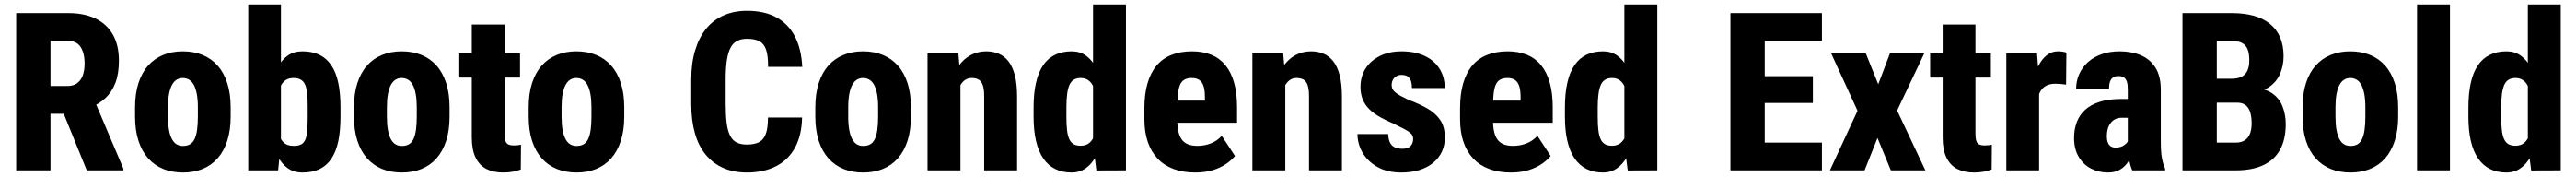

<svg xmlns="http://www.w3.org/2000/svg" viewBox="-20 -770 11657 800"><path d="M53.2 -710.9H289.1Q360.4 -710.9 411.6 -686.5Q462.9 -662.1 490.5 -614.3Q518.1 -566.4 518.1 -496.1Q518.1 -436.5 502.4 -395.8Q486.8 -355 458.5 -328.1Q430.2 -301.3 391.1 -284.7L342.3 -255.9H154.3L153.8 -381.3H285.2Q311.5 -381.3 328.6 -393.6Q345.7 -405.8 354.2 -428.5Q362.8 -451.2 362.8 -482.4Q362.8 -514.6 354.7 -537.6Q346.7 -560.5 330.8 -572.8Q314.9 -585 289.1 -585H208.5V0H53.2ZM372.6 0 244.1 -315.9 407.2 -316.4 538.6 -7.3V0Z M591.3 -243.2V-284.7Q591.3 -347.2 606.7 -394.5Q622.1 -441.9 650.4 -473.6Q678.7 -505.4 718.5 -521.7Q758.3 -538.1 807.1 -538.1Q856.9 -538.1 896.7 -521.7Q936.5 -505.4 964.8 -473.6Q993.2 -441.9 1008.5 -394.5Q1023.9 -347.2 1023.9 -284.7V-243.2Q1023.9 -181.2 1008.5 -133.8Q993.2 -86.4 964.8 -54.4Q936.5 -22.5 896.7 -6.3Q856.9 9.8 808.1 9.8Q758.8 9.8 719 -6.3Q679.2 -22.5 650.6 -54.4Q622.1 -86.4 606.7 -133.8Q591.3 -181.2 591.3 -243.2ZM740.2 -284.7V-243.2Q740.2 -208 744.9 -182.6Q749.5 -157.2 758.3 -141.1Q767.1 -125 779.5 -117.7Q792 -110.4 808.1 -110.4Q826.7 -110.4 839.6 -117.7Q852.5 -125 860.4 -141.1Q868.2 -157.2 871.8 -182.6Q875.5 -208 875.5 -243.2V-284.7Q875.5 -319.3 870.8 -344.5Q866.2 -369.6 857.7 -385.7Q849.1 -401.9 836.2 -409.7Q823.2 -417.5 807.1 -417.5Q791.5 -417.5 779.1 -409.7Q766.6 -401.9 758.1 -385.7Q749.5 -369.6 744.9 -344.5Q740.2 -319.3 740.2 -284.7Z M1103.5 -750H1251.5V-126.5L1238.8 0H1103.5ZM1521 -285.6V-243.7Q1521 -179.2 1511 -131.8Q1501 -84.5 1479.7 -52.7Q1458.5 -21 1426 -5.6Q1393.6 9.8 1349.1 9.8Q1310.1 9.8 1282.7 -9.5Q1255.4 -28.8 1237.3 -63.2Q1219.2 -97.7 1208 -143.6Q1196.8 -189.5 1190.9 -243.2V-285.6Q1196.8 -338.4 1207.8 -384.3Q1218.8 -430.2 1236.8 -464.8Q1254.9 -499.5 1282.2 -518.8Q1309.6 -538.1 1348.6 -538.1Q1393.6 -538.1 1426 -522.2Q1458.5 -506.3 1479.7 -474.6Q1501 -442.9 1511 -395.5Q1521 -348.1 1521 -285.6ZM1372.6 -243.7V-285.6Q1372.6 -320.3 1370.4 -345Q1368.2 -369.6 1361.6 -385.7Q1355 -401.9 1342 -409.7Q1329.1 -417.5 1308.6 -417.5Q1288.6 -417.5 1275.1 -409.4Q1261.7 -401.4 1253.4 -386.5Q1245.1 -371.6 1241.5 -350.3Q1237.8 -329.1 1237.8 -302.7V-226.6Q1237.3 -190.4 1243.4 -164.6Q1249.5 -138.7 1265.1 -124.8Q1280.8 -110.8 1309.1 -110.8Q1330.6 -110.8 1343 -117.4Q1355.5 -124 1362.1 -139.6Q1368.7 -155.3 1370.6 -180.9Q1372.6 -206.5 1372.6 -243.7Z M1582 -243.2V-284.7Q1582 -347.2 1597.4 -394.5Q1612.8 -441.9 1641.1 -473.6Q1669.4 -505.4 1709.2 -521.7Q1749 -538.1 1797.9 -538.1Q1847.7 -538.1 1887.5 -521.7Q1927.2 -505.4 1955.6 -473.6Q1983.9 -441.9 1999.3 -394.5Q2014.6 -347.2 2014.6 -284.7V-243.2Q2014.6 -181.2 1999.3 -133.8Q1983.9 -86.4 1955.6 -54.4Q1927.2 -22.5 1887.5 -6.3Q1847.7 9.8 1798.8 9.8Q1749.5 9.8 1709.7 -6.3Q1669.9 -22.5 1641.4 -54.4Q1612.8 -86.4 1597.4 -133.8Q1582 -181.2 1582 -243.2ZM1731 -284.7V-243.2Q1731 -208 1735.6 -182.6Q1740.2 -157.2 1749 -141.1Q1757.8 -125 1770.3 -117.7Q1782.7 -110.4 1798.8 -110.4Q1817.4 -110.4 1830.3 -117.7Q1843.3 -125 1851.1 -141.1Q1858.9 -157.2 1862.5 -182.6Q1866.2 -208 1866.2 -243.2V-284.7Q1866.2 -319.3 1861.6 -344.5Q1856.9 -369.6 1848.4 -385.7Q1839.8 -401.9 1826.9 -409.7Q1814 -417.5 1797.9 -417.5Q1782.2 -417.5 1769.8 -409.7Q1757.3 -401.9 1748.8 -385.7Q1740.2 -369.6 1735.6 -344.5Q1731 -319.3 1731 -284.7Z M2333.5 -528.3V-419.4H2058.6V-528.3ZM2115.2 -659.2H2263.7V-167Q2263.7 -145.5 2267.3 -133.8Q2271 -122.1 2280.3 -117.4Q2289.6 -112.8 2305.2 -112.8Q2316.4 -112.8 2324.5 -113.8Q2332.5 -114.7 2337.9 -116.2L2336.9 -3.9Q2319.8 2.4 2300.5 6.1Q2281.2 9.8 2257.3 9.8Q2212.9 9.8 2181.4 -6.3Q2149.9 -22.5 2132.6 -57.6Q2115.2 -92.8 2115.2 -149.4Z M2372.6 -243.2V-284.7Q2372.6 -347.2 2387.9 -394.5Q2403.3 -441.9 2431.6 -473.6Q2460 -505.4 2499.8 -521.7Q2539.6 -538.1 2588.4 -538.1Q2638.2 -538.1 2678 -521.7Q2717.8 -505.4 2746.1 -473.6Q2774.4 -441.9 2789.8 -394.5Q2805.2 -347.2 2805.2 -284.7V-243.2Q2805.2 -181.2 2789.8 -133.8Q2774.4 -86.4 2746.1 -54.4Q2717.8 -22.5 2678 -6.3Q2638.2 9.8 2589.4 9.8Q2540 9.8 2500.2 -6.3Q2460.4 -22.5 2431.9 -54.4Q2403.3 -86.4 2387.9 -133.8Q2372.6 -181.2 2372.6 -243.2ZM2521.5 -284.7V-243.2Q2521.5 -208 2526.1 -182.6Q2530.8 -157.2 2539.6 -141.1Q2548.3 -125 2560.8 -117.7Q2573.2 -110.4 2589.4 -110.4Q2607.9 -110.4 2620.8 -117.7Q2633.8 -125 2641.6 -141.1Q2649.4 -157.2 2653.1 -182.6Q2656.7 -208 2656.7 -243.2V-284.7Q2656.7 -319.3 2652.1 -344.5Q2647.5 -369.6 2638.9 -385.7Q2630.4 -401.9 2617.4 -409.7Q2604.5 -417.5 2588.4 -417.5Q2572.8 -417.5 2560.3 -409.7Q2547.9 -401.9 2539.3 -385.7Q2530.8 -369.6 2526.1 -344.5Q2521.5 -319.3 2521.5 -284.7Z M3455.6 -238.8H3609.9Q3608.4 -158.7 3578.1 -103Q3547.9 -47.4 3492.2 -18.8Q3436.5 9.8 3360.4 9.8Q3299.8 9.8 3252.9 -11Q3206.1 -31.7 3173.6 -71.3Q3141.1 -110.8 3124.8 -168.5Q3108.4 -226.1 3108.4 -300.3V-410.6Q3108.4 -484.4 3126 -542.5Q3143.6 -600.6 3176 -640.4Q3208.5 -680.2 3255.4 -700.7Q3302.2 -721.2 3360.4 -721.2Q3439.9 -721.2 3494.1 -691.4Q3548.3 -661.6 3577.6 -605Q3606.9 -548.3 3610.8 -467.8H3456.1Q3456.5 -516.6 3447.5 -544.2Q3438.5 -571.8 3417.5 -583.3Q3396.5 -594.7 3360.4 -594.7Q3334.5 -594.7 3315.9 -585.2Q3297.4 -575.7 3286.1 -554.2Q3274.9 -532.7 3269.5 -497.6Q3264.2 -462.4 3264.2 -411.6V-300.3Q3264.2 -249.5 3268.6 -214.6Q3272.9 -179.7 3283.7 -158Q3294.4 -136.2 3313 -126.5Q3331.5 -116.7 3360.4 -116.7Q3392.6 -116.7 3413.6 -126.7Q3434.6 -136.7 3445.1 -163.1Q3455.6 -189.5 3455.6 -238.8Z M3669.9 -243.2V-284.7Q3669.9 -347.2 3685.3 -394.5Q3700.7 -441.9 3729 -473.6Q3757.3 -505.4 3797.1 -521.7Q3836.9 -538.1 3885.7 -538.1Q3935.5 -538.1 3975.3 -521.7Q4015.1 -505.4 4043.5 -473.6Q4071.8 -441.9 4087.2 -394.5Q4102.5 -347.2 4102.5 -284.7V-243.2Q4102.5 -181.2 4087.2 -133.8Q4071.8 -86.4 4043.5 -54.4Q4015.1 -22.5 3975.3 -6.3Q3935.5 9.8 3886.7 9.8Q3837.4 9.8 3797.6 -6.3Q3757.8 -22.5 3729.2 -54.4Q3700.7 -86.4 3685.3 -133.8Q3669.9 -181.2 3669.9 -243.2ZM3818.8 -284.7V-243.2Q3818.8 -208 3823.5 -182.6Q3828.1 -157.2 3836.9 -141.1Q3845.7 -125 3858.2 -117.7Q3870.6 -110.4 3886.7 -110.4Q3905.3 -110.4 3918.2 -117.7Q3931.2 -125 3939 -141.1Q3946.8 -157.2 3950.4 -182.6Q3954.1 -208 3954.1 -243.2V-284.7Q3954.1 -319.3 3949.5 -344.5Q3944.8 -369.6 3936.3 -385.7Q3927.7 -401.9 3914.8 -409.7Q3901.9 -417.5 3885.7 -417.5Q3870.1 -417.5 3857.7 -409.7Q3845.2 -401.9 3836.7 -385.7Q3828.1 -369.6 3823.5 -344.5Q3818.8 -319.3 3818.8 -284.7Z M4326.7 -415.5V0H4177.7V-528.3H4317.4ZM4307.1 -282.2 4270.5 -281.2Q4270 -341.3 4282 -388.7Q4293.9 -436 4316.9 -469.5Q4339.8 -502.9 4372.1 -520.5Q4404.3 -538.1 4443.8 -538.1Q4474.1 -538.1 4499.8 -527.3Q4525.4 -516.6 4543.9 -492.9Q4562.5 -469.2 4572.8 -430.2Q4583 -391.1 4583 -334V0H4434.1V-335Q4434.1 -367.7 4427.7 -385.5Q4421.4 -403.3 4408.9 -410.4Q4396.5 -417.5 4377 -417.5Q4358.9 -417.5 4345.5 -407.2Q4332 -397 4323.2 -378.7Q4314.5 -360.4 4310.8 -335.7Q4307.1 -311 4307.1 -282.2Z M4926.8 -118.7V-750H5075.7V0L4941.9 0.5ZM4657.7 -242.2V-283.7Q4657.7 -348.6 4668.7 -396.5Q4679.7 -444.3 4701.4 -475.8Q4723.1 -507.3 4755.6 -522.7Q4788.1 -538.1 4830.1 -538.1Q4867.2 -538.1 4894.3 -518.8Q4921.4 -499.5 4940.4 -464.8Q4959.5 -430.2 4971.4 -383.3Q4983.4 -336.4 4988.8 -281.7V-239.3Q4982.4 -188 4970.7 -142.8Q4959 -97.7 4939.9 -63.2Q4920.9 -28.8 4893.6 -9.5Q4866.2 9.8 4829.6 9.8Q4787.6 9.8 4755.4 -6.3Q4723.1 -22.5 4701.4 -54.2Q4679.7 -85.9 4668.7 -133.1Q4657.7 -180.2 4657.7 -242.2ZM4806.2 -283.7V-242.2Q4806.2 -206.5 4809.1 -181.6Q4812 -156.7 4819.3 -141.1Q4826.7 -125.5 4839.1 -118.4Q4851.6 -111.3 4870.6 -111.3Q4895.5 -111.3 4911.4 -125.2Q4927.2 -139.2 4934.6 -164.1Q4941.9 -189 4941.4 -222.7V-298.8Q4941.9 -327.1 4937.3 -349.4Q4932.6 -371.6 4923.8 -386.7Q4915 -401.9 4901.9 -409.7Q4888.7 -417.5 4871.1 -417.5Q4853 -417.5 4840.3 -410.2Q4827.6 -402.8 4820.3 -387Q4813 -371.1 4809.6 -345.7Q4806.2 -320.3 4806.2 -283.7Z M5389.2 9.8Q5334 9.8 5291 -6.3Q5248 -22.5 5218.8 -53.5Q5189.5 -84.5 5174.3 -129.2Q5159.2 -173.8 5159.2 -231V-280.8Q5159.2 -344.7 5173.1 -392.8Q5187 -440.9 5213.9 -473.1Q5240.7 -505.4 5281.2 -521.7Q5321.8 -538.1 5374.5 -538.1Q5423.8 -538.1 5461.9 -522.5Q5500 -506.8 5525.9 -475.3Q5551.8 -443.8 5565.2 -396.2Q5578.6 -348.6 5578.6 -285.2V-215.3H5218.3V-315.4H5433.1V-330.1Q5433.1 -362.3 5426.8 -381.3Q5420.4 -400.4 5407.2 -408.9Q5394 -417.5 5373.5 -417.5Q5353 -417.5 5340.1 -409.9Q5327.1 -402.3 5320.3 -386.2Q5313.5 -370.1 5310.8 -343.8Q5308.1 -317.4 5308.1 -280.8V-231Q5308.1 -195.3 5314 -172.1Q5319.8 -148.9 5331.5 -135.5Q5343.3 -122.1 5360.1 -116.5Q5377 -110.8 5399.4 -110.8Q5432.1 -110.8 5460.7 -122.3Q5489.3 -133.8 5509.3 -156.2L5569.3 -64.9Q5555.2 -47.4 5530 -29.8Q5504.9 -12.2 5469.5 -1.2Q5434.1 9.8 5389.2 9.8Z M5796.9 -415.5V0H5647.9V-528.3H5787.6ZM5777.3 -282.2 5740.7 -281.2Q5740.2 -341.3 5752.2 -388.7Q5764.2 -436 5787.1 -469.5Q5810.1 -502.9 5842.3 -520.5Q5874.5 -538.1 5914.1 -538.1Q5944.3 -538.1 5970 -527.3Q5995.6 -516.6 6014.2 -492.9Q6032.7 -469.2 6043 -430.2Q6053.2 -391.1 6053.2 -334V0H5904.3V-335Q5904.3 -367.7 5897.9 -385.5Q5891.6 -403.3 5879.2 -410.4Q5866.7 -417.5 5847.2 -417.5Q5829.1 -417.5 5815.7 -407.2Q5802.2 -397 5793.5 -378.7Q5784.7 -360.4 5781 -335.7Q5777.3 -311 5777.3 -282.2Z M6375.5 -143.1Q6375.5 -157.2 6365.5 -166.7Q6355.5 -176.3 6336.4 -186.3Q6317.4 -196.3 6287.6 -210.9Q6253.9 -225.1 6226.1 -240.7Q6198.2 -256.3 6178.2 -275.6Q6158.2 -294.9 6147.7 -319.8Q6137.2 -344.7 6137.2 -377.4Q6137.2 -411.1 6149.4 -439.9Q6161.6 -468.8 6185.8 -490.7Q6210 -512.7 6244.4 -525.4Q6278.8 -538.1 6322.8 -538.1Q6383.3 -538.1 6427.2 -517.6Q6471.2 -497.1 6494.9 -459.5Q6518.6 -421.9 6518.6 -372.1H6370.1Q6370.1 -390.6 6365.7 -404.1Q6361.3 -417.5 6350.8 -424.6Q6340.3 -431.6 6322.3 -431.6Q6310.5 -431.6 6300.5 -426Q6290.5 -420.4 6284.4 -410.2Q6278.3 -399.9 6278.3 -385.3Q6278.3 -374.5 6282.7 -366.7Q6287.1 -358.9 6296.1 -351.6Q6305.2 -344.2 6319.1 -336.7Q6333 -329.1 6353.5 -319.3Q6400.9 -301.8 6438.2 -280.8Q6475.6 -259.8 6497.3 -228.8Q6519 -197.8 6519 -147.9Q6519 -112.8 6505.4 -84Q6491.7 -55.2 6465.8 -33.9Q6439.9 -12.7 6403.8 -1.5Q6367.7 9.8 6322.3 9.8Q6257.8 9.8 6213.1 -15.9Q6168.5 -41.5 6146 -81.3Q6123.5 -121.1 6123.5 -164.1H6262.7Q6263.7 -138.7 6271.5 -124.3Q6279.3 -109.9 6293.2 -103.8Q6307.1 -97.7 6325.7 -97.7Q6342.8 -97.7 6353.5 -102.8Q6364.3 -107.9 6369.9 -118.4Q6375.5 -128.9 6375.5 -143.1Z M6817.9 9.8Q6762.7 9.8 6719.7 -6.3Q6676.8 -22.5 6647.5 -53.5Q6618.2 -84.5 6603 -129.2Q6587.9 -173.8 6587.9 -231V-280.8Q6587.9 -344.7 6601.8 -392.8Q6615.7 -440.9 6642.6 -473.1Q6669.4 -505.4 6710 -521.7Q6750.5 -538.1 6803.2 -538.1Q6852.5 -538.1 6890.6 -522.5Q6928.7 -506.8 6954.6 -475.3Q6980.5 -443.8 6993.9 -396.2Q7007.3 -348.6 7007.3 -285.2V-215.3H6647V-315.4H6861.8V-330.1Q6861.8 -362.3 6855.5 -381.3Q6849.1 -400.4 6835.9 -408.9Q6822.8 -417.5 6802.2 -417.5Q6781.7 -417.5 6768.8 -409.9Q6755.9 -402.3 6749 -386.2Q6742.2 -370.1 6739.5 -343.8Q6736.8 -317.4 6736.8 -280.8V-231Q6736.8 -195.3 6742.7 -172.1Q6748.5 -148.9 6760.3 -135.5Q6772 -122.1 6788.8 -116.5Q6805.7 -110.8 6828.1 -110.8Q6860.8 -110.8 6889.4 -122.3Q6918 -133.8 6938 -156.2L6998 -64.9Q6983.9 -47.4 6958.7 -29.8Q6933.6 -12.2 6898.2 -1.2Q6862.8 9.8 6817.9 9.8Z M7331.5 -118.7V-750H7480.5V0L7346.7 0.5ZM7062.5 -242.2V-283.7Q7062.5 -348.6 7073.5 -396.5Q7084.5 -444.3 7106.2 -475.8Q7127.9 -507.3 7160.4 -522.7Q7192.9 -538.1 7234.9 -538.1Q7272 -538.1 7299.1 -518.8Q7326.2 -499.5 7345.2 -464.8Q7364.3 -430.2 7376.2 -383.3Q7388.2 -336.4 7393.6 -281.7V-239.3Q7387.2 -188 7375.5 -142.8Q7363.8 -97.7 7344.7 -63.2Q7325.7 -28.8 7298.3 -9.5Q7271 9.8 7234.4 9.8Q7192.4 9.8 7160.2 -6.3Q7127.9 -22.5 7106.2 -54.2Q7084.5 -85.9 7073.5 -133.1Q7062.5 -180.2 7062.5 -242.2ZM7210.9 -283.7V-242.2Q7210.9 -206.5 7213.9 -181.6Q7216.8 -156.7 7224.1 -141.1Q7231.4 -125.5 7243.9 -118.4Q7256.3 -111.3 7275.4 -111.3Q7300.3 -111.3 7316.2 -125.2Q7332 -139.2 7339.4 -164.1Q7346.7 -189 7346.2 -222.7V-298.8Q7346.7 -327.1 7342 -349.4Q7337.4 -371.6 7328.6 -386.7Q7319.8 -401.9 7306.6 -409.7Q7293.5 -417.5 7275.9 -417.5Q7257.8 -417.5 7245.1 -410.2Q7232.4 -402.8 7225.1 -387Q7217.8 -371.1 7214.4 -345.7Q7210.9 -320.3 7210.9 -283.7Z M8225.6 -125.5V0H7915.5V-125.5ZM7966.8 -710.9V0H7811.5V-710.9ZM8184.6 -425.8V-304.7H7915.5V-425.8ZM8225.6 -710.9V-585H7915.5V-710.9Z M8424.3 -528.3 8480.5 -389.2 8533.2 -528.3H8688.5L8565.9 -270.5L8693.8 0H8537.6L8477.1 -146.5L8418.5 0H8261.7L8386.7 -269.5L8267.6 -528.3Z M8990.2 -528.3V-419.4H8715.3V-528.3ZM8772 -659.2H8920.4V-167Q8920.4 -145.5 8924.1 -133.8Q8927.7 -122.1 8937 -117.4Q8946.3 -112.8 8961.9 -112.8Q8973.1 -112.8 8981.2 -113.8Q8989.3 -114.7 8994.6 -116.2L8993.7 -3.9Q8976.6 2.4 8957.3 6.1Q8938 9.8 8914.1 9.8Q8869.6 9.8 8838.1 -6.3Q8806.6 -22.5 8789.3 -57.6Q8772 -92.8 8772 -149.4Z M9208.5 -403.8V0H9060.1V-528.3H9199.2ZM9332 -532.2 9330.6 -387.7Q9321.3 -389.2 9307.1 -390.4Q9293 -391.6 9283.2 -391.6Q9260.7 -391.6 9245.1 -384.8Q9229.5 -377.9 9219.2 -364.5Q9209 -351.1 9204.1 -331.1Q9199.2 -311 9199.2 -285.2L9172.9 -299.8Q9172.9 -352.5 9180.9 -396Q9189 -439.5 9204.8 -471.2Q9220.7 -502.9 9243.2 -520.5Q9265.6 -538.1 9293.5 -538.1Q9303.2 -538.1 9314.2 -536.6Q9325.2 -535.2 9332 -532.2Z M9609.9 -127.4V-365.2Q9609.9 -388.7 9605.5 -401.6Q9601.1 -414.6 9591.8 -420.4Q9582.5 -426.3 9567.4 -426.3Q9552.7 -426.3 9543 -419.7Q9533.2 -413.1 9529.1 -400.1Q9524.9 -387.2 9524.9 -367.7H9376Q9376 -403.3 9389.6 -434.3Q9403.3 -465.3 9429.2 -488.8Q9455.1 -512.2 9491.5 -525.1Q9527.8 -538.1 9573.2 -538.1Q9626.5 -538.1 9668.5 -520.5Q9710.4 -502.9 9734.9 -464.6Q9759.3 -426.3 9759.3 -363.8V-130.9Q9759.3 -82.5 9764.4 -55.4Q9769.5 -28.3 9778.8 -8.3V0H9629.9Q9619.6 -23.4 9614.7 -57.6Q9609.9 -91.8 9609.9 -127.4ZM9627.4 -322.8 9627.9 -237.8H9582Q9564.5 -237.8 9552 -231Q9539.6 -224.1 9531.2 -212.6Q9522.9 -201.2 9519 -186.5Q9515.1 -171.9 9515.1 -155.8Q9515.1 -135.7 9520.3 -124.3Q9525.4 -112.8 9534.2 -107.9Q9543 -103 9554.7 -103Q9575.2 -103 9589.6 -111.6Q9604 -120.1 9610.8 -132.3Q9617.7 -144.5 9614.7 -153.8L9639.6 -95.2Q9632.3 -77.1 9623.3 -58.8Q9614.3 -40.5 9600.8 -24.9Q9587.4 -9.3 9567.9 0.2Q9548.3 9.8 9520 9.8Q9478 9.8 9443.1 -8.3Q9408.2 -26.4 9387.5 -61.5Q9366.7 -96.7 9366.7 -147Q9366.7 -185.5 9378.9 -217.8Q9391.1 -250 9416.5 -273.4Q9441.9 -296.9 9482.7 -309.8Q9523.4 -322.8 9580.6 -322.8Z M10103.5 -306.2H9957L9956.5 -414.1H10078.1Q10107.4 -414.1 10125.5 -423.6Q10143.6 -433.1 10151.6 -451.7Q10159.7 -470.2 10159.7 -497.6Q10159.7 -529.3 10151.6 -548.3Q10143.6 -567.4 10126 -576.2Q10108.4 -585 10080.1 -585H10012.7V0H9857.4V-710.9H10080.1Q10135.3 -710.9 10178.5 -699.2Q10221.7 -687.5 10252.2 -663.1Q10282.7 -638.7 10298.8 -602.1Q10314.9 -565.4 10314.9 -515.6Q10314.9 -472.2 10298.1 -434.3Q10281.2 -396.5 10243.4 -373Q10205.6 -349.6 10141.6 -347.7ZM10098.1 0H9916L9973.1 -125.5H10098.1Q10125 -125.5 10140.9 -137Q10156.7 -148.4 10163.6 -168Q10170.4 -187.5 10170.4 -211.9Q10170.4 -240.7 10164.1 -262Q10157.7 -283.2 10143.3 -294.7Q10128.9 -306.2 10103.5 -306.2H9979.5L9980.5 -414.1H10127.9L10164.6 -371.1Q10225.1 -373.5 10260.3 -350.3Q10295.4 -327.1 10310.1 -289.3Q10324.7 -251.5 10324.7 -210Q10324.7 -140.6 10299.3 -94Q10273.9 -47.4 10223.4 -23.7Q10172.9 0 10098.1 0Z M10400.9 -243.2V-284.7Q10400.9 -347.2 10416.3 -394.5Q10431.6 -441.9 10460 -473.6Q10488.3 -505.4 10528.1 -521.7Q10567.9 -538.1 10616.7 -538.1Q10666.5 -538.1 10706.3 -521.7Q10746.1 -505.4 10774.4 -473.6Q10802.7 -441.9 10818.1 -394.5Q10833.5 -347.2 10833.5 -284.7V-243.2Q10833.5 -181.2 10818.1 -133.8Q10802.7 -86.4 10774.4 -54.4Q10746.1 -22.5 10706.3 -6.3Q10666.5 9.8 10617.7 9.8Q10568.4 9.8 10528.6 -6.3Q10488.8 -22.5 10460.2 -54.4Q10431.6 -86.4 10416.3 -133.8Q10400.9 -181.2 10400.9 -243.2ZM10549.8 -284.7V-243.2Q10549.8 -208 10554.4 -182.6Q10559.1 -157.2 10567.9 -141.1Q10576.7 -125 10589.1 -117.7Q10601.6 -110.4 10617.7 -110.4Q10636.2 -110.4 10649.2 -117.7Q10662.1 -125 10669.9 -141.1Q10677.7 -157.2 10681.4 -182.6Q10685.1 -208 10685.1 -243.2V-284.7Q10685.1 -319.3 10680.4 -344.5Q10675.8 -369.6 10667.2 -385.7Q10658.7 -401.9 10645.8 -409.7Q10632.8 -417.5 10616.7 -417.5Q10601.1 -417.5 10588.6 -409.7Q10576.2 -401.9 10567.6 -385.7Q10559.1 -369.6 10554.4 -344.5Q10549.8 -319.3 10549.8 -284.7Z M11067.9 -750V0H10918.9V-750Z M11420.4 -118.7V-750H11569.3V0L11435.5 0.5ZM11151.4 -242.2V-283.7Q11151.4 -348.6 11162.4 -396.5Q11173.3 -444.3 11195.1 -475.8Q11216.8 -507.3 11249.3 -522.7Q11281.7 -538.1 11323.7 -538.1Q11360.8 -538.1 11387.9 -518.8Q11415 -499.5 11434.1 -464.8Q11453.1 -430.2 11465.1 -383.3Q11477.1 -336.4 11482.4 -281.7V-239.3Q11476.1 -188 11464.4 -142.8Q11452.6 -97.7 11433.6 -63.2Q11414.6 -28.8 11387.2 -9.5Q11359.9 9.8 11323.2 9.8Q11281.2 9.8 11249 -6.3Q11216.8 -22.5 11195.1 -54.2Q11173.3 -85.9 11162.4 -133.1Q11151.4 -180.2 11151.4 -242.2ZM11299.8 -283.7V-242.2Q11299.8 -206.5 11302.7 -181.6Q11305.7 -156.7 11313 -141.1Q11320.3 -125.5 11332.8 -118.4Q11345.2 -111.3 11364.3 -111.3Q11389.2 -111.3 11405 -125.2Q11420.9 -139.2 11428.2 -164.1Q11435.5 -189 11435.1 -222.7V-298.8Q11435.5 -327.1 11430.9 -349.4Q11426.3 -371.6 11417.5 -386.7Q11408.7 -401.9 11395.5 -409.7Q11382.3 -417.5 11364.7 -417.5Q11346.7 -417.5 11334 -410.2Q11321.3 -402.8 11314 -387Q11306.6 -371.1 11303.2 -345.7Q11299.8 -320.3 11299.8 -283.7Z"/></svg>

Font: Roboto Condensed ExtraBold
Style: Regular
Weight: 800
Designer: Christian Robertson
Foundry: Google
Version: Version 3.008; 2023